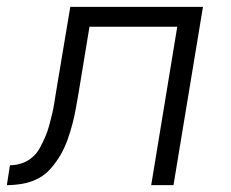

<svg xmlns="http://www.w3.org/2000/svg" viewBox="-53 -540 673 560"><path d="M-33 0 -24 -58Q-7 -58 10 -63.5Q27 -69 41 -81Q55 -93 63.5 -109Q72 -125 79 -141Q86 -157 90.5 -174Q95 -191 99 -207.5Q103 -224 105.5 -241Q108 -258 111 -275L152 -520H539L453 0H388L464 -462H208L176 -268Q172 -245 168 -222.5Q164 -200 158 -177.5Q152 -155 144 -132.5Q136 -110 124 -89Q112 -68 95.5 -49Q79 -30 57.5 -19Q36 -8 12.5 -4Q-11 0 -33 0Z"/></svg>

Font: Iosevka Light Extended Oblique
Style: Regular
Weight: 300
Width: 7
Italic angle: -9°
Monospace: yes
Designer: Belleve Invis
Foundry: Belleve Invis
Version: Version 32.5.0; ttfautohint (v1.8.4)